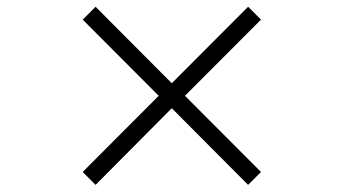

<svg xmlns="http://www.w3.org/2000/svg" viewBox="-20 -568 1002 560"><path d="M703.6 -28.8 481 -252.4 258.8 -28.8 221.2 -66.4 442.9 -288.6 221.2 -510.7 258.8 -548.3 481 -325.2 703.6 -548.3 741.2 -510.7 519.5 -288.6 741.2 -66.4Z"/></svg>

Font: Doulos SIL Compact
Style: Regular
Weight: 400
Designer: Walt Agee, Victor Gaultney, Peter Martin, Debbi Hosken
Foundry: SIL International
Version: Version 4.110; 2011; Maintenance release ; LnSpcTght